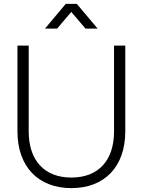

<svg xmlns="http://www.w3.org/2000/svg" viewBox="-20 -955 736 990"><path d="M212 -807.5H274.5L347.5 -893.5L421 -807.5H483.5L376 -935H319ZM348 15C518.5 15 626 -95 626 -277.5V-720H568V-277.5C568 -127.5 487.5 -39.5 348 -39.5C209 -39.5 128 -127.5 128 -277.5V-720H70V-277.5C70 -95 178 15 348 15Z"/></svg>

Font: Vela Sans Light
Style: Regular
Weight: 300
Designer: Principal design: Mikhail Sharanda - project Manrope.
Design modification: Ravid Balaliev
Foundry: Mikhail Sharanda
Version: Version 1.001